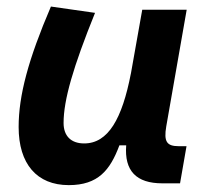

<svg xmlns="http://www.w3.org/2000/svg" viewBox="-20 -547 626 578"><path d="M187 10.3C275.4 10.3 311.5 -34.7 339.4 -109.4H359.9C354 -32.7 390.1 4.9 468.8 4.9H522L541.5 -106.9H518.1C481.9 -106.9 472.7 -120.6 480.5 -166.5L542 -517.6H408.2L374 -325.2V-325.7C347.7 -189.5 305.7 -115.2 233.4 -115.2C193.8 -115.2 171.4 -137.7 171.4 -176.8C171.4 -246.1 200.2 -345.2 266.1 -508.3L133.3 -527.3C64.9 -367.7 36.1 -259.3 36.1 -164.6C36.1 -53.7 90.8 10.3 187 10.3Z"/></svg>

Font: Cascadia Mono PL
Style: Bold Italic
Weight: 700
Italic angle: -10°
Monospace: yes
Designer: Aaron Bell
Foundry: Saja Typeworks
Version: Version 2404.023